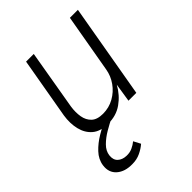

<svg xmlns="http://www.w3.org/2000/svg" viewBox="-197 -562 883 883"><g transform="rotate(-45 245.0 -120.5)"><path d="M218 147 236 181Q219 196 195 207.5Q171 219 142 219Q93 220 64.5 195Q36 170 42 127Q47 93 72.5 66Q98 39 132.5 18.5Q167 -2 201 -19L226 0Q199 13 170 30Q141 47 119.5 68.5Q98 90 95 116Q92 143 107.5 157.5Q123 172 149 173Q170 174 187.5 166Q205 158 218 147ZM129 -168Q124 -134 129 -105Q134 -76 153 -58Q172 -40 210 -40Q249 -40 282 -58.5Q315 -77 336.5 -107.5Q358 -138 364 -174L414 -460H466L386 0H335L349 -90Q325 -46 285.5 -18Q246 10 193 9Q144 9 116.5 -14.5Q89 -38 79.5 -77Q70 -116 77 -162L129 -460H179Z"/></g></svg>

Font: Jost* Light
Style: Italic
Weight: 300
Italic angle: -10°
Version: Version 3.7